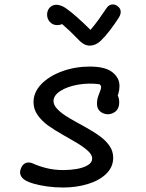

<svg xmlns="http://www.w3.org/2000/svg" viewBox="-20 -832 660 869"><path d="M91.3 -18Q77.2 -27.5 72.5 -41.5Q67.8 -55.5 76.3 -73.3Q83.5 -89.8 98 -94.8Q112.5 -99.8 130.7 -91.3Q155.8 -79.8 190.4 -71.1Q225 -62.3 267.7 -62.3Q297.7 -62.3 327.2 -67.3Q356.7 -72.3 376.9 -84.1Q397.2 -95.8 397.2 -115Q397.2 -130.5 380.1 -147.1Q363 -163.7 330.7 -183.5Q314.5 -193 306.8 -197.6Q299 -202.2 283.3 -211.2L266.8 -220.5Q225 -244.2 197.4 -264.1Q169.8 -284 150.8 -310.6Q131.7 -337.2 131.7 -369.7Q131.7 -414.7 167.3 -451.5Q203 -488.3 261.8 -509.5Q320.7 -530.7 385.8 -530.7Q456.2 -530.7 488.3 -505.4Q520.5 -480.2 520.8 -443.8Q521 -407.5 500 -372.7L495.3 -416Q507.3 -410 513.4 -398.5Q519.5 -387 519.5 -368.7Q519.5 -335.3 494.5 -321.9Q469.5 -308.5 444.2 -320.6Q419 -332.7 419 -363Q419 -376.2 421.5 -386.2Q424 -396.3 429 -408.3Q433.3 -419.5 435.7 -426.9Q438 -434.3 437.5 -442.7L430.8 -450.8Q381.5 -457.2 332.9 -448.8Q284.3 -440.3 253.2 -420.2Q222.2 -400 222.2 -374.7Q222.2 -357.5 237 -341.1Q251.8 -324.7 273.6 -310.2Q295.3 -295.8 330.3 -276.7Q337.8 -272.3 344.2 -269.1Q350.5 -265.8 357.8 -261.5L368.3 -255.7Q410.2 -232 435.3 -213.1Q460.5 -194.2 476.4 -170.6Q492.3 -147 492.3 -118Q492.3 -75.7 460.6 -45.1Q428.8 -14.5 376.9 1.1Q325 16.7 265.5 16.7Q229.2 16.7 194.2 11.9Q159.3 7.2 132.2 -0.8Q105 -8.8 91.3 -18ZM205.3 -733.2Q216.3 -721 231.8 -718.9Q247.3 -716.8 261.2 -723Q295.7 -693.3 327.5 -660.3L341.3 -646.2Q363.3 -624.8 388.1 -625.5Q412.8 -626.2 434.8 -646.3Q456 -666.5 477.6 -694.8Q499.2 -723 517.2 -751.5Q527 -766.3 526.3 -779.8Q525.7 -793.2 513.7 -803Q501.5 -813.2 486.9 -811.8Q472.3 -810.3 462.7 -796Q444.8 -769 426.9 -744.2Q409 -719.5 389.5 -696.8Q359 -727.2 331 -752.2Q303 -777.2 282 -792Q261.8 -807 242.3 -809.9Q222.8 -812.8 208.7 -801Q199.7 -793.5 195.7 -781.5Q191.7 -769.5 194 -756.4Q196.3 -743.3 205.3 -733.2Z"/></svg>

Font: Monaspace Radon Var
Style: Regular
Weight: 400
Designer: Riley Cran and the Lettermatic Team
Version: Version 1.000 (Monaspace Radon Var)